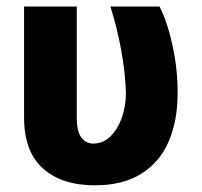

<svg xmlns="http://www.w3.org/2000/svg" viewBox="-20 -550 610 580"><path d="M211.9 -530.3V-194.3Q211.9 -152.8 225.8 -134.5Q239.7 -116.2 261.7 -116.2Q291.5 -116.2 314 -138.4Q336.4 -160.6 348.4 -196Q360.4 -231.4 360.4 -269.5Q358.4 -332.5 345.7 -400.9Q333 -469.2 313.5 -530.3H461.9Q485.4 -484.4 501 -413.6Q516.6 -342.8 516.6 -269.5Q516.6 -186.5 490.2 -124Q463.9 -61.5 408 -25.9Q352.1 9.8 266.6 9.8Q166.5 9.8 109.6 -41.3Q52.7 -92.3 52.7 -195.3V-530.3Z"/></svg>

Font: Pretendard Std ExtraBold
Style: Regular
Weight: 800
Designer: Base glyphs from Inter by Rasmus Andersson; Hangeul glyphs from Noto Sans CJK(Source Han Sans) by Jang Soo-young and Kan
Foundry: Kil Hyung-jin
Version: Version 1.309